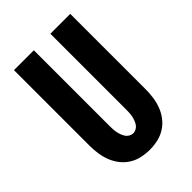

<svg xmlns="http://www.w3.org/2000/svg" viewBox="-218 -831 936 936"><g transform="rotate(-45 250.0 -363.5)"><path d="M250 8Q222 8 194.5 2Q167 -4 143 -19Q119 -34 101.5 -56.5Q84 -79 74 -105Q64 -131 60 -159Q56 -187 56 -215V-735H193V-215Q193 -204 193.5 -192.5Q194 -181 196 -170Q198 -159 202 -148Q206 -137 212 -127.5Q218 -118 228.5 -112Q239 -106 250 -106Q261 -106 271.5 -112Q282 -118 288 -127.5Q294 -137 298 -148Q302 -159 304 -170Q306 -181 306.5 -192.5Q307 -204 307 -215V-735H444V-215Q444 -187 440 -159Q436 -131 426 -105Q416 -79 398.5 -56.5Q381 -34 357 -19Q333 -4 305.5 2Q278 8 250 8Z"/></g></svg>

Font: Iosevka Heavy
Style: Regular
Weight: 900
Monospace: yes
Designer: Belleve Invis
Foundry: Belleve Invis
Version: Version 32.5.0; ttfautohint (v1.8.4)